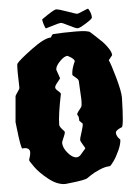

<svg xmlns="http://www.w3.org/2000/svg" viewBox="-61 -948 711 1012"><g transform="rotate(-5 295.0 -441.5)"><path d="M248 -585 264 -539Q264 -537 249 -519Q234 -501 234 -492.5Q234 -484 247.5 -473Q261 -462 261 -456Q238 -344 238 -294Q238 -283 262 -259Q264 -257 264 -251.5Q264 -246 254.5 -224.5Q245 -203 245 -199Q245 -172 269 -144Q293 -116 314 -116Q327 -116 336.5 -126.5Q346 -137 354 -147L363 -157Q364 -158 364 -160Q364 -162 352.5 -180.5Q341 -199 341 -206Q341 -213 351.5 -244.5Q362 -276 362 -290L346 -306Q345 -307 345 -312V-314Q345 -331 338 -338L337 -341Q339 -351 361 -377Q366 -382 366 -418L361 -515Q361 -524 345.5 -536Q330 -548 330 -551Q330 -577 344 -610L349 -621Q349 -633 322 -648L313 -653Q296 -653 272 -628.5Q248 -604 248 -585ZM532 -227Q532 -207 552 -189Q552 -167 537 -133.5Q522 -100 505.5 -77Q489 -54 484 -54Q461 -54 430.5 -41Q400 -28 381 -15L362 -2Q352 7 270 16L243 19Q201 19 156 -16.5Q111 -52 87.5 -85Q64 -118 64 -122Q64 -126 68.5 -139Q73 -152 73 -164Q73 -188 42 -188L34 -187Q26 -187 14 -294L10 -329L22 -465Q22 -468 34 -485Q46 -502 46 -506L44 -592Q44 -631 47 -635Q60 -653 130 -705Q200 -757 235 -757Q242 -774 250 -774Q300 -777 366.5 -777Q433 -777 444 -766Q445 -765 467 -745Q489 -725 504 -710Q519 -695 533.5 -673Q548 -651 548 -636L528 -611Q539 -588 559.5 -514.5Q580 -441 580 -409Q576 -253 565 -253Q532 -240 532 -227ZM459 -843Q459 -836 424.5 -814.5Q390 -793 380 -793Q370 -793 335.5 -811Q301 -829 293 -829Q285 -829 250 -818Q215 -807 212.5 -807Q210 -807 203.5 -826.5Q197 -846 197 -856Q262 -902 274.5 -902Q287 -902 333 -885.5Q379 -869 383.5 -869Q388 -869 413.5 -880Q439 -891 442 -891Q445 -891 452 -875Q459 -859 459 -843Z"/></g></svg>

Font: Piedra
Style: Regular
Weight: 400
Designer: Angel Koziupa & Ale Paul
Foundry: Angel Koziupa and Alejandro Paul
Version: Version 1.000